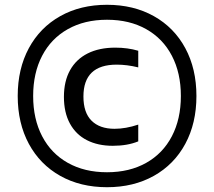

<svg xmlns="http://www.w3.org/2000/svg" viewBox="-20 -771 894 802"><path d="M54 -370Q54 -483.5 100.5 -569.8Q147 -656 231.5 -703.5Q316 -751 427 -751Q538 -751 622.8 -703.5Q707.5 -656 754 -569.8Q800.5 -483.5 800.5 -370Q800.5 -256.5 754 -170.2Q707.5 -84 622.8 -36.5Q538 11 427 11Q316 11 231.5 -36.5Q147 -84 100.5 -170.2Q54 -256.5 54 -370ZM735.5 -370Q735.5 -466 698 -538Q660.5 -610 590.8 -649.2Q521 -688.5 427 -688.5Q333 -688.5 263.2 -649.2Q193.5 -610 156 -538Q118.5 -466 118.5 -370Q118.5 -274 156 -202Q193.5 -130 263.2 -90.8Q333 -51.5 427 -51.5Q521 -51.5 590.8 -90.8Q660.5 -130 698 -202Q735.5 -274 735.5 -370ZM247 -366.5Q247 -431.5 272.5 -477.5Q298 -523.5 346.2 -547.8Q394.5 -572 461.5 -572Q513.5 -572 557.5 -559V-489.5Q510.5 -501 467.5 -501Q328.5 -501 328.5 -368Q328.5 -300.5 362.5 -266.8Q396.5 -233 458.5 -233Q505 -233 557.5 -250.5V-180.5Q512.5 -162 451 -162Q389 -162 343 -185.5Q297 -209 272 -255Q247 -301 247 -366.5Z"/></svg>

Font: Encode Sans Semi Expanded Medium
Style: Regular
Weight: 500
Width: 6
Designer: Multiple Designers
Foundry: Impallari Type
Version: Version 2.000